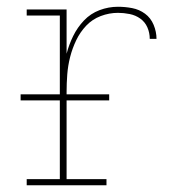

<svg xmlns="http://www.w3.org/2000/svg" viewBox="-20 -548 540 568"><path d="M59 0V-18H157V-502H59V-520H177V-389Q184 -416 196.5 -441.5Q209 -467 228.5 -487.5Q248 -508 274.5 -518Q301 -528 329 -528Q350 -528 371 -524Q392 -520 409 -507.5Q426 -495 434.5 -474.5Q443 -454 443 -433H423Q423 -451 416 -467Q409 -483 395 -493Q381 -503 363.5 -506.5Q346 -510 329 -510Q303 -510 278 -500.5Q253 -491 235 -472Q217 -453 205.5 -429Q194 -405 187.5 -379.5Q181 -354 179 -328Q177 -302 177 -276V-18H295V0ZM41 -251V-269H303V-251Z"/></svg>

Font: Iosevka Curly Slab Thin
Style: Regular
Weight: 100
Monospace: yes
Designer: Belleve Invis
Foundry: Belleve Invis
Version: Version 22.1.2; ttfautohint (v1.8.4)